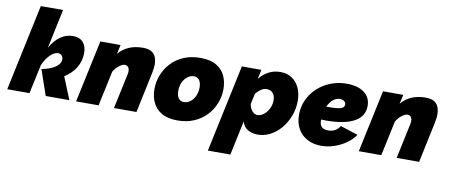

<svg xmlns="http://www.w3.org/2000/svg" viewBox="-94 -1058 3744 1598"><g transform="rotate(10 1778.0 -258.5)"><path d="M235 -215Q307 -228 349.5 -257Q392 -286 392 -324Q392 -344 380 -356.5Q368 -369 349 -369Q316 -369 280.5 -332.5Q245 -296 224 -244L172 0H-16L139 -730H327L257 -399Q333 -531 447 -531Q502 -531 532 -498.5Q562 -466 562 -407Q562 -340 528 -283.5Q494 -227 432 -189L509 0H309Z M678 -526H849L832 -448Q905 -536 1037 -536Q1086 -536 1111.5 -519Q1137 -502 1147 -474.5Q1157 -447 1157 -417Q1157 -398 1154.5 -380Q1152 -362 1149 -346L1076 0H886L949 -296Q952 -311 952 -322Q952 -347 940.5 -358.5Q929 -370 913 -370Q894 -370 866 -349Q838 -328 819 -295L756 0H566Z M1423 10Q1340 10 1288.5 -20.5Q1237 -51 1213.5 -102Q1190 -153 1190 -214Q1190 -277 1213 -335Q1236 -393 1279 -438.5Q1322 -484 1383.5 -510Q1445 -536 1523 -536Q1607 -536 1658 -506Q1709 -476 1732.5 -425.5Q1756 -375 1756 -313Q1756 -250 1733 -192Q1710 -134 1667 -88.5Q1624 -43 1562.5 -16.5Q1501 10 1423 10ZM1450 -150Q1479 -150 1503.5 -168.5Q1528 -187 1543 -219.5Q1558 -252 1558 -292Q1558 -332 1542 -354Q1526 -376 1496 -376Q1468 -376 1443 -357.5Q1418 -339 1403 -307Q1388 -275 1388 -234Q1388 -194 1404 -172Q1420 -150 1450 -150Z M1874 -526H2039L2022 -447Q2057 -490 2101 -513Q2145 -536 2201 -536Q2257 -536 2297.5 -508.5Q2338 -481 2360 -433.5Q2382 -386 2382 -324Q2382 -257 2359 -196.5Q2336 -136 2297 -89.5Q2258 -43 2207.5 -16.5Q2157 10 2103 10Q2050 10 2015 -12.5Q1980 -35 1969 -78L1907 213H1717ZM2071 -150Q2099 -150 2124.5 -170Q2150 -190 2166.5 -223Q2183 -256 2183 -293Q2183 -331 2164.5 -353.5Q2146 -376 2111 -376Q2088 -376 2066.5 -362.5Q2045 -349 2021 -322L2001 -231Q2006 -197 2025.5 -173.5Q2045 -150 2071 -150Z M2638 10Q2570 10 2519 -17.5Q2468 -45 2440 -95.5Q2412 -146 2412 -213Q2412 -281 2439 -339.5Q2466 -398 2513.5 -442Q2561 -486 2624 -511Q2687 -536 2759 -536Q2854 -536 2908 -495.5Q2962 -455 2962 -383Q2962 -295 2880 -249.5Q2798 -204 2639 -204Q2620 -204 2600 -205V-203Q2600 -162 2617 -144Q2634 -126 2674 -126Q2738 -126 2772 -180L2921 -132Q2892 -90 2846.5 -58Q2801 -26 2747 -8Q2693 10 2638 10ZM2725 -401Q2694 -401 2667.5 -378.5Q2641 -356 2624 -318Q2631 -318 2638 -318Q2715 -318 2745.5 -327.5Q2776 -337 2776 -362Q2776 -379 2762 -390Q2748 -401 2725 -401Z M3067 -526H3238L3221 -448Q3294 -536 3426 -536Q3475 -536 3500.5 -519Q3526 -502 3536 -474.5Q3546 -447 3546 -417Q3546 -398 3543.5 -380Q3541 -362 3538 -346L3465 0H3275L3338 -296Q3341 -311 3341 -322Q3341 -347 3329.5 -358.5Q3318 -370 3302 -370Q3283 -370 3255 -349Q3227 -328 3208 -295L3145 0H2955Z"/></g></svg>

Font: Raleway Black
Style: Italic
Weight: 900
Italic angle: -12°
Designer: Matt McInerney, Pablo Impallari, Rodrigo Fuenzalida
Foundry: Matt McInerney, Pablo Impallari, Rodrigo Fuenzalida
Version: Version 4.101;RELEASE